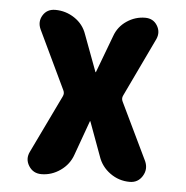

<svg xmlns="http://www.w3.org/2000/svg" viewBox="-43 -562 587 605"><g transform="rotate(5 250.0 -260.0)"><path d="M433.6 -456.1 344.7 -269.5Q339.8 -259.8 344.7 -250L431.6 -69.3Q442.4 -44.9 428.7 -22.5Q415 0 388.7 0Q354.5 0 326.7 -20Q298.8 -40 288.1 -72.3L249 -178.7Q249 -179.7 248 -179.7Q247.1 -179.7 247.1 -178.7L208 -70.3Q197.3 -39.1 169.4 -19.5Q141.6 0 109.4 0Q83 0 69.3 -22Q55.7 -43.9 67.4 -67.4L155.3 -250Q160.2 -259.8 155.3 -269.5L67.4 -454.1Q56.6 -477.5 69.3 -498.5Q82 -519.5 108.4 -519.5Q141.6 -519.5 169.4 -501Q197.3 -482.4 208 -451.2L251 -335.9Q251 -335 252 -335Q252.9 -335 252.9 -335.9L296.9 -453.1Q307.6 -483.4 334.5 -501.5Q361.3 -519.5 392.6 -519.5Q418 -519.5 430.7 -499Q443.4 -478.5 433.6 -456.1Z"/></g></svg>

Font: Rounded-X Mgen+ 1m bold
Style: Bold
Weight: 700
Designer: [Source Han Sans]
Ryoko NISHIZUKA  (kana & ideographs); Paul D. Hunt (Latin, Greek & Cyrillic); Wenlong ZHANG  (bopomofo
Version: Version 1.059.20150602